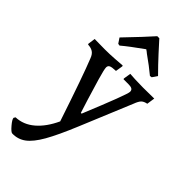

<svg xmlns="http://www.w3.org/2000/svg" viewBox="-310 -773 1071 1071"><g transform="rotate(45 225.5 -237.0)"><path d="M-14 174 -8 164Q52 162 101 120Q150 78 184 4Q93 -269 55 -363Q46 -388 30.5 -398Q15 -408 -9 -409L-11 -413L-5 -457L76 -456Q115 -456 156.5 -459Q198 -462 210 -463L212 -458L205 -415Q173 -414 162.5 -408.5Q152 -403 152 -390Q152 -375 170 -313Q188 -251 207 -190Q226 -129 232 -111H238Q343 -366 343 -388Q343 -401 334.5 -406.5Q326 -412 308 -412H268L266 -416L273 -460Q282 -459 314.5 -457.5Q347 -456 377 -456L465 -457L458 -409Q436 -405 425 -394Q414 -383 404 -356L277 -50Q229 66 193.5 128Q158 190 123 216Q88 242 43 241Q33 241 9.5 213.5Q-14 186 -14 174ZM107 -531 87 -561Q129 -604 173.5 -652Q218 -700 231 -715H247Q260 -700 304.5 -651.5Q349 -603 391 -561L371 -531L359 -529Q316 -565 259 -605Q250 -613 239 -620Q159 -563 119 -529Z"/></g></svg>

Font: Alegreya Medium
Style: Regular
Weight: 500
Designer: Juan Pablo del Peral
Foundry: Huerta Tipografica
Version: Version 2.007; ttfautohint (v1.6)